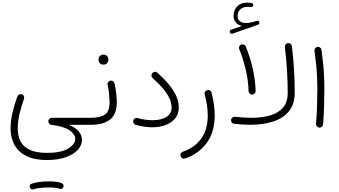

<svg xmlns="http://www.w3.org/2000/svg" viewBox="-20 -958 2613 1481"><path d="M61.5 32.7Q61.5 -25.9 75.7 -86.9Q89.8 -147.9 113.8 -213.9Q117.7 -224.6 127.9 -229.2Q138.2 -233.9 148.9 -230Q159.2 -226.6 164.1 -216.3Q168.9 -206.1 165 -195.3Q142.6 -133.3 129.6 -75.4Q116.7 -17.6 116.7 31.7Q116.7 89.8 138.7 132.6Q160.6 175.3 210.7 198.2Q260.7 221.2 344.7 221.2Q450.7 221.2 505.6 188Q560.5 154.8 560.5 113.8Q560.5 77.6 516.4 47.1Q472.2 16.6 376.5 4.9Q367.2 3.9 360.4 -3.4Q353.5 -10.7 352.5 -20Q351.6 -31.7 359.6 -40.5Q367.7 -49.3 379.4 -49.3H678.7Q689.9 -49.3 697.8 -41.3Q705.6 -33.2 705.6 -22Q705.6 -10.7 697.8 -2.9Q689.9 4.9 678.7 4.9H510.3Q561 24.9 586.7 55.2Q612.3 85.4 612.3 120.6Q612.3 163.1 579.3 198.5Q546.4 233.9 486.1 255.1Q425.8 276.4 343.3 276.4Q245.6 276.4 183.3 245.4Q121.1 214.4 91.3 159.2Q61.5 104 61.5 32.7ZM209.5 487.3Q207 478.5 211.2 470Q215.3 461.4 224.6 459Q250.5 449.7 286.4 445.3Q322.3 440.9 356.9 440.9Q420.9 440.9 457.5 455.1Q466.8 460 469.7 469.5Q472.7 479 467.3 487.8Q457 503.4 440.9 498Q427.2 493.2 404.3 490.5Q381.3 487.8 356.9 487.8Q323.2 487.8 291.3 491.5Q259.3 495.1 238.3 502.4Q229 505.4 220.5 500.5Q211.9 495.6 209.5 487.3Z M651.9 -22Q651.9 -33.2 659.7 -41.3Q667.5 -49.3 678.7 -49.3Q754.4 -49.3 789.8 -74.5Q825.2 -99.6 825.2 -168.5Q825.2 -190.9 821.5 -230.5Q817.9 -270 809.6 -304.2Q807.6 -315.4 814.5 -324.7Q821.3 -334 832 -335.9Q843.3 -337.9 852.3 -331.3Q861.3 -324.7 863.3 -313.5Q872.6 -276.9 876.7 -235.6Q880.9 -194.3 880.9 -168.5Q880.9 -78.1 829.8 -36.6Q778.8 4.9 678.7 4.9Q667.5 4.9 659.7 -2.9Q651.9 -10.7 651.9 -22ZM739.7 -501Q739.7 -514.2 750 -525.4Q760.3 -536.6 778.3 -536.6Q799.8 -536.6 810.5 -520Q816.4 -510.7 816.4 -500Q816.4 -487.8 808.3 -473.6Q800.3 -459.5 777.3 -459.5Q762.2 -459.5 753.9 -466.8Q745.6 -474.1 742.7 -483.4Q739.7 -491.7 739.7 -501Z M1007.8 -28.3Q1010.3 -38.6 1019.8 -44.7Q1029.3 -50.8 1040.5 -47.9Q1070.8 -39.1 1100.8 -34.9Q1130.9 -30.8 1157.2 -30.8Q1223.6 -30.8 1263.7 -56.2Q1303.7 -81.5 1303.7 -126Q1303.7 -170.9 1280.3 -212.9Q1256.8 -254.9 1222.9 -291.5Q1189 -328.1 1157.2 -356Q1148.9 -363.8 1148.4 -375Q1147.9 -386.2 1155.3 -394.5Q1162.6 -402.8 1173.8 -404.1Q1185.1 -405.3 1194.3 -397Q1232.9 -362.8 1270.8 -320.6Q1308.6 -278.3 1333.7 -229.7Q1358.9 -181.2 1358.9 -127Q1358.9 -79.6 1332 -45.9Q1305.2 -12.2 1259 5.9Q1212.9 23.9 1154.3 23.9Q1096.2 23.9 1027.8 5.4Q1016.6 2.4 1011 -7.6Q1005.4 -17.6 1007.8 -28.3Z M1576.2 -261.7Q1589.4 -266.6 1599.6 -260Q1609.9 -253.4 1611.8 -243.2Q1636.2 -149.9 1636.2 -68.4Q1636.2 61 1574 145.3Q1511.7 229.5 1407.7 264.2Q1395.5 268.1 1386 262.2Q1376.5 256.3 1373 246.6Q1369.6 233.9 1375.2 224.6Q1380.9 215.3 1390.1 212.4Q1479 182.1 1530.8 112.8Q1582.5 43.5 1582.5 -68.4Q1582.5 -105.5 1576.4 -146Q1570.3 -186.5 1559.1 -229.5Q1555.7 -241.7 1561.8 -250.2Q1567.9 -258.8 1576.2 -261.7Z M1752.9 -708Q1751 -713.9 1753.4 -720.2Q1755.9 -726.6 1762.2 -728.5L1847.2 -758.3Q1817.4 -763.7 1799.6 -784.2Q1781.7 -804.7 1781.7 -837.4Q1781.7 -880.9 1810.1 -909.2Q1838.4 -937.5 1884.3 -937.5Q1892.1 -937.5 1902.3 -936.8Q1912.6 -936 1919.4 -935.1Q1934.1 -932.1 1933.1 -918Q1932.6 -911.6 1927.2 -907Q1921.9 -902.3 1915 -903.3Q1910.2 -904.3 1901.6 -904.8Q1893.1 -905.3 1887.2 -905.3Q1854 -905.3 1833.5 -885.7Q1813 -866.2 1813 -835.9Q1813 -808.1 1830.3 -794.2Q1847.7 -780.3 1877.4 -780.3Q1893.1 -780.3 1913.1 -784.2Q1933.1 -788.1 1960.4 -797.4Q1967.3 -799.8 1973.1 -796.4Q1979 -793 1980.5 -786.6Q1982.4 -780.3 1979.2 -774.7Q1976.1 -769 1970.7 -767.6L1772.9 -698.2Q1766.6 -696.3 1761 -699.2Q1755.4 -702.1 1752.9 -708ZM1762.2 -32.7Q1763.2 -43.9 1771.7 -51Q1780.3 -58.1 1792 -57.1Q1826.7 -53.7 1857.4 -51.5Q1888.2 -49.3 1917 -49.3Q1998.5 -49.3 2062.3 -67.1Q2126 -85 2162.6 -127.4Q2199.2 -169.9 2199.2 -242.7Q2199.2 -329.1 2193.6 -418.7Q2188 -508.3 2177.2 -595.2Q2176.3 -606.4 2183.1 -615.2Q2189.9 -624 2200.7 -625.5Q2211.9 -627 2220.9 -620.1Q2230 -613.3 2231.4 -602.1Q2242.7 -512.2 2248 -421.6Q2253.4 -331.1 2253.4 -242.7Q2253.4 -154.3 2208.7 -99.9Q2164.1 -45.4 2086.9 -20.5Q2009.8 4.4 1911.1 4.4Q1881.8 4.4 1851.1 2.4Q1820.3 0.5 1786.6 -2.9Q1774.9 -3.9 1768.1 -12.7Q1761.2 -21.5 1762.2 -32.7ZM1825.2 -579.6Q1820.8 -590.3 1825.7 -600.3Q1830.6 -610.4 1840.8 -614.3Q1851.1 -618.2 1861.6 -613.8Q1872.1 -609.4 1876 -598.6Q1907.2 -522.9 1928.2 -434.6Q1949.2 -346.2 1951.7 -257.3Q1952.6 -246.1 1945.1 -237.8Q1937.5 -229.5 1926.3 -228.5Q1915 -228 1906.7 -235.4Q1898.4 -242.7 1897.5 -253.9Q1895.5 -337.4 1875 -422.9Q1854.5 -508.3 1825.2 -579.6Z M2405.8 -565.9Q2404.3 -577.1 2411.4 -586.2Q2418.5 -595.2 2429.2 -596.2Q2440.4 -597.7 2449.5 -590.8Q2458.5 -584 2460 -572.8Q2468.3 -512.7 2472.9 -465.6Q2477.5 -418.5 2479.7 -371.1Q2481.9 -323.7 2481.9 -261.7Q2481.9 -198.2 2479.5 -128.7Q2477.1 -59.1 2472.2 1.5Q2471.2 12.2 2462.4 19.8Q2453.6 27.3 2442.4 26.4Q2431.6 25.4 2424.1 16.8Q2416.5 8.3 2417.5 -2.4Q2422.9 -63 2425.3 -132.1Q2427.7 -201.2 2427.7 -263.7Q2427.7 -323.7 2425.5 -369.1Q2423.3 -414.6 2418.7 -460.2Q2414.1 -505.9 2405.8 -565.9Z"/></svg>

Font: Mikhak-FD Light
Style: Regular
Weight: 300
Designer: Amin Abedi
Version: Version 3.2